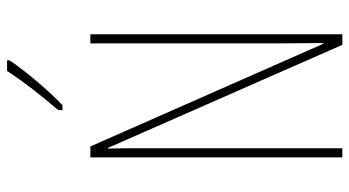

<svg xmlns="http://www.w3.org/2000/svg" viewBox="-243 -747 990 544"><g transform="rotate(-90 252.0 -475.0)"><path d="M353 -943V-950H323C289 -898 257 -858 212 -805V-793H226C265 -830 320 -894 353 -943ZM427 0V-714H401V-181C401 -152 402 -99 402 -54H400L109 -714H78V0H104V-548C104 -604 104 -637 103 -664H105L397 0Z"/></g></svg>

Font: Noto Sans Gurmukhi UI ExtraCondensed Thin
Style: Regular
Weight: 100
Width: 2
Designer: Jelle Bosma - Monotype Design Team
Foundry: Monotype Imaging Inc.
Version: Version 2.004